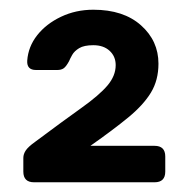

<svg xmlns="http://www.w3.org/2000/svg" viewBox="-20 -725 389 395"><path d="M50 -350Q28 -350 28 -372V-400Q28 -408 33 -415.5Q38 -423 52 -433Q111 -477 147.5 -503Q184 -529 201 -549Q218 -569 218 -591Q218 -609 205.5 -620.5Q193 -632 172 -632Q153 -632 143 -626Q133 -620 128.5 -612Q124 -604 122 -599Q116 -588 111 -584.5Q106 -581 98 -581H54Q35 -581 36 -600Q38 -629 56.5 -652.5Q75 -676 105.5 -690.5Q136 -705 172 -705Q234 -705 270 -673Q306 -641 306 -594Q306 -560 290.5 -534.5Q275 -509 244 -483.5Q213 -458 166 -425H298Q320 -425 320 -403V-372Q320 -350 298 -350Z"/></svg>

Font: Rubik Light Medium
Style: Regular
Weight: 500
Version: Version 2.104